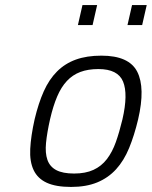

<svg xmlns="http://www.w3.org/2000/svg" viewBox="-20 -729 600 759"><path d="M381 -509Q490 -509 522.5 -445.5Q555 -382 526 -257Q511 -194 490.5 -144Q470 -94 439 -60Q408 -26 364.5 -8Q321 10 261 10Q201 10 165 -6.5Q129 -23 113 -56.5Q97 -90 99.5 -140.5Q102 -191 117 -258Q132 -321 153 -368Q174 -415 205.5 -446.5Q237 -478 280 -493.5Q323 -509 381 -509ZM273 -43Q318 -43 349.5 -57.5Q381 -72 402.5 -100Q424 -128 438 -167.5Q452 -207 464 -257Q487 -357 466.5 -406.5Q446 -456 369 -456Q328 -456 297.5 -444.5Q267 -433 244.5 -409Q222 -385 206 -347.5Q190 -310 178 -258Q166 -205 162 -164.5Q158 -124 167.5 -97Q177 -70 202.5 -56.5Q228 -43 273 -43ZM306 -709H364L346 -630H288ZM502 -709H560L542 -630H484Z"/></svg>

Font: Panefresco 250wt
Style: Italic
Weight: 300
Version: Version 1.000